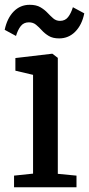

<svg xmlns="http://www.w3.org/2000/svg" viewBox="-26 -796 378 816"><path d="M33.7 0V-49.6L114.5 -58.1V-477.9L39.4 -495.6V-549.3L194.7 -567.6H196.7L219.7 -550.1V-57.2L299.1 -49.6V0ZM-6.1 -669.3Q4.5 -719 32.3 -747.3Q60.2 -775.6 100.2 -775.6Q128.3 -775.6 145.8 -765.2Q163.4 -754.9 175.9 -741.5Q188.5 -728.2 200.4 -717.8Q212.4 -707.4 228.8 -707.3Q250.6 -707.2 263.2 -723.2Q275.8 -739.2 283.8 -765.3L332.2 -739.3Q322.3 -690.1 293.9 -661.5Q265.6 -632.8 225.3 -632.8Q198.3 -632.8 181.2 -643.2Q164.1 -653.5 152 -666.9Q139.8 -680.4 127.3 -690.7Q114.7 -701.1 96.8 -701.1Q74.8 -701.1 62.3 -685.2Q49.8 -669.4 42 -643.2Z"/></svg>

Font: Merriweather Light
Style: Regular
Weight: 300
Version: Version 2.100